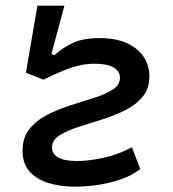

<svg xmlns="http://www.w3.org/2000/svg" viewBox="-20 -665 626 694"><path d="M252 9.8Q198.7 9.8 155.5 -3.4Q112.3 -16.6 86.9 -45.2Q61.5 -73.7 61.5 -120.1Q61.5 -168 86.9 -199.2Q112.3 -230.5 152.3 -250.7Q192.4 -271 237.5 -285.2Q282.7 -299.3 322.8 -312.3Q362.8 -325.2 388.2 -341.8Q413.6 -358.4 413.6 -384.3Q413.6 -406.7 391.4 -420.7Q369.1 -434.6 321.8 -434.6Q295.4 -434.6 270 -429.2Q244.6 -423.8 213.1 -411.4Q181.6 -398.9 137.2 -377L73.7 -401.9L115.2 -644.5H212.9L166 -470.7L175.8 -465.3Q207.5 -493.2 244.4 -510.3Q281.2 -527.3 338.4 -527.3Q401.4 -527.3 441.7 -507.8Q481.9 -488.3 501 -456.8Q520 -425.3 520 -389.2Q520 -343.8 494.6 -314Q469.2 -284.2 429.2 -264.9Q389.2 -245.6 344 -231.7Q298.8 -217.8 258.8 -204.6Q218.8 -191.4 193.4 -174.6Q168 -157.7 168 -131.3Q168 -108.9 189.9 -95.9Q211.9 -83 259.3 -83Q300.3 -83 353.5 -94.5Q406.7 -106 457 -132.8L486.8 -53.7Q455.1 -29.3 412.8 -15.4Q370.6 -1.5 328.1 4.2Q285.6 9.8 252 9.8Z"/></svg>

Font: Cascadia Code NF
Style: Italic
Weight: 400
Italic angle: -10°
Monospace: yes
Designer: Aaron Bell
Foundry: Saja Typeworks
Version: Version 2404.023; ttfautohint (v1.8.4)